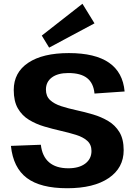

<svg xmlns="http://www.w3.org/2000/svg" viewBox="-20 -992 720 1020"><path d="M337 8Q195 8 122.5 -46.5Q50 -101 38 -217L197 -223Q204 -161 241 -129.5Q278 -98 343 -98Q400 -98 433 -123Q466 -148 466 -190Q466 -224 443.5 -244Q421 -264 384 -275.5Q347 -287 303 -297Q259 -307 215 -320Q171 -333 134 -355.5Q97 -378 75 -416Q53 -454 53 -514Q53 -607 130 -658.5Q207 -710 346 -710Q485 -710 559 -659Q633 -608 642 -506L482 -495Q477 -550 443 -577Q409 -604 343 -604Q287 -604 255.5 -580.5Q224 -557 224 -516Q224 -481 246 -460.5Q268 -440 305 -428Q342 -416 386 -406.5Q430 -397 474 -384Q518 -371 555 -349Q592 -327 614.5 -290Q637 -253 637 -194Q637 -100 557.5 -46Q478 8 337 8ZM482 -868 241 -739 202 -803 418 -972Z"/></svg>

Font: Pathway Extreme 28pt
Style: Bold
Weight: 700
Designer: Eduardo Rodriguez Tunni
Foundry: Eduardo Rodriguez Tunni
Version: Version 1.001;gftools[0.9.26]